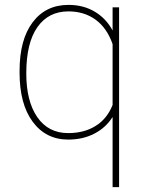

<svg xmlns="http://www.w3.org/2000/svg" viewBox="-20 -558 587 781"><path d="M59.6 -262.7C59.6 -262.7 59.6 -262.7 59.6 -262.7C59.6 -178.2 77.1 -111.3 112.8 -63C148.4 -14.6 196.8 9.8 257.8 9.8C257.8 9.8 257.8 9.8 257.8 9.8C296.9 9.8 332 2 363.3 -14.2C394 -29.8 418.9 -52.2 438 -82C438 -82 438 203.1 438 203.1C438 203.1 464.4 203.1 464.4 203.1C464.4 203.1 464.4 -528.3 464.4 -528.3C464.4 -528.3 438 -528.3 438 -528.3C438 -528.3 438 -434.1 438 -434.1C438 -434.1 438 -434.1 438 -434.1C419.9 -467.8 395 -493.2 364.3 -511.2C333.5 -529.3 298.3 -538.1 258.8 -538.1C258.8 -538.1 258.8 -538.1 258.8 -538.1C196.8 -538.1 148.4 -514.6 112.8 -467.3C77.1 -419.9 59.6 -354 59.6 -269.5C59.6 -269.5 59.6 -262.7 59.6 -262.7ZM86.9 -259.3C86.9 -342.3 102.1 -405.3 132.3 -447.8C162.1 -490.2 204.1 -511.7 258.3 -511.7C258.3 -511.7 258.3 -511.7 258.3 -511.7C300.8 -511.7 337.9 -500.5 368.7 -478C399.4 -455.6 422.9 -422.4 438 -378.4C438 -378.4 438 -130.9 438 -130.9C438 -130.9 438 -130.9 438 -130.9C422.9 -93.3 399.9 -64.9 369.1 -45.9C338.4 -26.4 300.8 -16.6 257.3 -16.6C257.3 -16.6 257.3 -16.6 257.3 -16.6C203.1 -16.6 161.1 -38.6 131.3 -82C101.6 -125.5 86.9 -184.6 86.9 -259.3C86.9 -259.3 86.9 -259.3 86.9 -259.3Z"/></svg>

Font: WOX
Style: Regular
Weight: 500
Designer: Google
Foundry: ""
Version: ""